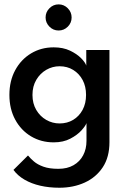

<svg xmlns="http://www.w3.org/2000/svg" viewBox="-20 -639 578 878"><path d="M251.5 219.5Q204.5 219.5 164.2 210.2Q124 201 92.5 182.8Q61 164.5 41.5 138L108 72Q118.5 85 135 99.2Q151.5 113.5 178.5 123.2Q205.5 133 247 133Q287.5 133 316.2 116.5Q345 100 360.2 71.2Q375.5 42.5 375.5 5V-7.5H480.5V11.5Q480.5 79.5 450 125.8Q419.5 172 367.5 195.8Q315.5 219.5 251.5 219.5ZM375.5 0V-76Q371.5 -64 352.8 -43Q334 -22 301.8 -5Q269.5 12 225.5 12Q168 12 122 -15.5Q76 -43 49.5 -92Q23 -141 23 -205Q23 -269 49.5 -318Q76 -367 122 -394.8Q168 -422.5 225.5 -422.5Q268.5 -422.5 300 -407.5Q331.5 -392.5 350.8 -373Q370 -353.5 374.5 -339V-410.5H480.5V0ZM128.5 -205Q128.5 -165.5 146 -136Q163.5 -106.5 191.8 -90.5Q220 -74.5 252.5 -74.5Q287.5 -74.5 314.8 -91Q342 -107.5 357.8 -136.8Q373.5 -166 373.5 -205Q373.5 -244 357.8 -273.2Q342 -302.5 314.8 -319.2Q287.5 -336 252.5 -336Q220 -336 191.8 -319.8Q163.5 -303.5 146 -274Q128.5 -244.5 128.5 -205ZM248 -499.5Q223.5 -499.5 206 -517.2Q188.5 -535 188.5 -559Q188.5 -583.5 206 -601.2Q223.5 -619 248 -619Q272.5 -619 290 -601.2Q307.5 -583.5 307.5 -559Q307.5 -534.5 290 -517Q272.5 -499.5 248 -499.5Z"/></svg>

Font: League Spartan Medium
Style: Regular
Weight: 500
Foundry: The League of Moveable Type
Version: Version 2.002